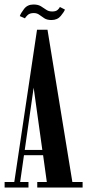

<svg xmlns="http://www.w3.org/2000/svg" viewBox="-22 -833 386 853"><path d="M-1.5 0V-24.5H41.5L142.5 -701H189L299.5 -24.5H345V0H143.5V-24.5H186L169.5 -143.5H84.5L67.5 -24.5H104.5V0ZM88 -167H166L127.5 -443.5ZM206.5 -744Q187 -744 175 -751.8Q163 -759.5 152.8 -767.2Q142.5 -775 128 -775Q110 -775 100.5 -765.8Q91 -756.5 89 -751.5L66 -761.5Q70 -774 85 -793.5Q100 -813 127 -813Q147 -813 159.8 -805.2Q172.5 -797.5 183.2 -789.8Q194 -782 210 -782Q226.5 -782 234.2 -789.2Q242 -796.5 244 -802L266.5 -790.5Q263 -780.5 248 -762.2Q233 -744 206.5 -744Z"/></svg>

Font: Imbue 50pt SemiBold
Style: Regular
Weight: 600
Designer: Tyler Finck
Foundry: Etcetera Type Company
Version: Version 1.102; ttfautohint (v1.8.3)